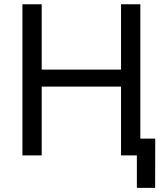

<svg xmlns="http://www.w3.org/2000/svg" viewBox="-20 -748 798 924"><path d="M87.9 -727.5H180.7V-413.1H562.5V-727.5H655.3V0H562.5V-331.1H180.7V0H87.9ZM638.7 0H602.1V-81.1H727.1L726.6 156.2H638.7Z"/></svg>

Font: Inter RS Variable
Style: Regular
Weight: 400
Designer: Rasmus Andersson (customised by Maria Ramos and Noel Pretorius)
Foundry: rsms
Version: Version 3.001;Glyphs 3.2.3 (3260)